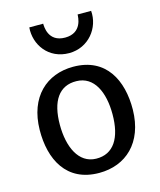

<svg xmlns="http://www.w3.org/2000/svg" viewBox="-122 -910 836 1005"><g transform="rotate(-15 296.0 -407.5)"><path d="M291 7.8C434.6 7.8 542.5 -87.9 545.4 -266.6C547.4 -425.3 479.5 -564.5 300.8 -564.5C157.7 -564.5 49.3 -468.8 46.9 -290C44.9 -131.3 112.8 7.8 291 7.8ZM293.9 -68.4C199.2 -70.3 155.8 -169.4 155.8 -288.6C155.8 -417 204.6 -489.3 298.3 -487.3C394 -485.8 436.5 -390.6 436.5 -271.5C436.5 -142.6 388.2 -66.4 293.9 -68.4ZM300.8 -638.7C406.7 -638.7 476.6 -730 468.3 -822.8H395C394.5 -809.6 394 -722.7 301.3 -722.7C208 -722.7 209 -809.6 208.5 -822.8H133.3C125.5 -730 189.5 -638.7 300.8 -638.7Z"/></g></svg>

Font: Merriweather Sans
Style: Regular
Weight: 400
Designer: Eben Sorkin ( eben@eyebytes.com )
Foundry: Eben Sorkin
Version: Version 1.003